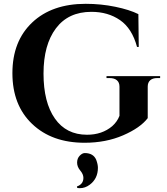

<svg xmlns="http://www.w3.org/2000/svg" viewBox="-20 -734 876 1006"><path d="M819 -325H804Q780 -325 767 -313.5Q754 -302 754 -280V-115Q715 -64 625 -25Q535 14 423 14Q252 14 148.5 -84.5Q45 -183 45 -350.5Q45 -518 148.5 -616Q252 -714 429 -714Q509 -714 584 -698.5Q659 -683 705 -660L707 -488H698Q672 -585 609 -628.5Q546 -672 459 -672Q338 -672 273 -585.5Q208 -499 208 -348.5Q208 -198 267.5 -113Q327 -28 436 -28Q515 -28 568 -73Q594 -96 606 -127V-280Q606 -302 592.5 -313.5Q579 -325 554 -325H538V-335H819ZM383 243Q417 231 417 198Q417 179 400.5 159.5Q384 140 384 118Q384 96 397.5 82Q411 68 424 68Q469 68 484 103Q493 127 493 145Q493 202 450 234Q426 252 398 252Q392 252 385 251Z"/></svg>

Font: Cinzel Decorative
Style: Bold
Weight: 700
Version: Version 1.002;PS 001.002;hotconv 1.0.56;makeotf.lib2.0.21325